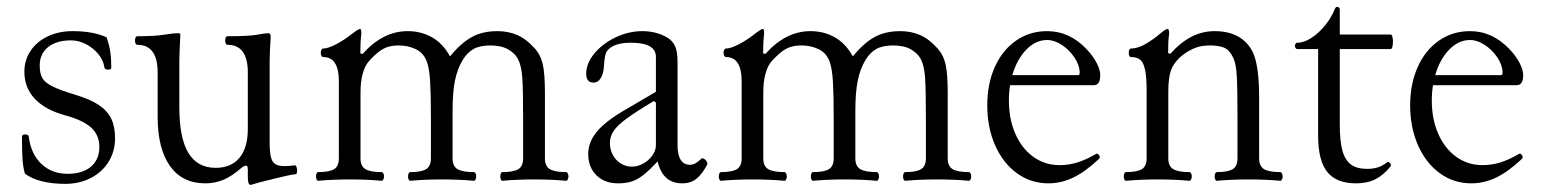

<svg xmlns="http://www.w3.org/2000/svg" viewBox="-20 -514 4418 550"><path d="M51.3 -16.6Q46.4 -33.7 44.7 -55.2Q43 -76.7 43 -122.1Q43 -128.9 52.7 -128.9Q62 -128.9 62.5 -121.6Q68.8 -72.8 98.6 -44.4Q128.4 -16.1 173.8 -16.1Q216.3 -16.1 240.5 -36.6Q264.6 -57.1 264.6 -92.8Q264.6 -127 241.2 -148.4Q217.8 -169.9 165 -184.1Q108.9 -199.7 79.3 -231.4Q49.8 -263.2 49.8 -308.6Q49.8 -341.8 67.6 -368.4Q85.4 -395 116.9 -409.9Q148.4 -424.8 187.5 -424.8Q247.1 -424.8 285.2 -407.2Q292.5 -387.2 295.7 -366.9Q298.8 -346.7 298.8 -320.3Q298.8 -314.5 289.6 -314.5Q279.8 -314.5 278.8 -321.8Q276.4 -340.8 262 -358.6Q247.6 -376.5 226.3 -387.5Q205.1 -398.4 183.6 -398.4Q142.1 -398.4 117.9 -379.2Q93.8 -359.9 93.8 -326.7Q93.8 -303.2 101.3 -290.3Q108.9 -277.3 130.1 -266.6Q151.4 -255.9 196.8 -242.2Q238.8 -229.5 263.2 -213.1Q287.6 -196.8 298.6 -174.1Q309.6 -151.4 309.6 -118.2Q309.6 -80.6 291.3 -50.8Q272.9 -21 240.2 -4.2Q207.5 12.7 166.5 12.7Q128.9 12.7 99.4 5.1Q69.8 -2.4 51.3 -16.6Z M689.9 -6.3V-27.8Q689.9 -39.6 685.1 -39.6Q679.2 -39.6 670.4 -32.2Q644.5 -9.3 620.1 1Q595.7 11.2 567.9 11.2Q502.4 11.2 467 -38.3Q431.6 -87.9 431.6 -179.7V-306.6Q431.6 -385.7 373 -385.7Q370.1 -385.7 368.4 -389.4Q366.7 -393.1 366.7 -397.9Q366.7 -403.3 368.4 -406.7Q370.1 -410.2 373 -410.2Q423.8 -410.2 450.2 -414.6Q476.6 -418.9 490.2 -418.9Q496.6 -418.9 496.6 -415.5Q493.7 -358.4 493.7 -337.9V-206.5Q493.7 -119.1 519.5 -76.2Q545.4 -33.2 597.7 -33.2Q642.1 -33.2 666 -62Q689.9 -90.8 689.9 -144.5V-306.6Q689.9 -385.7 631.3 -385.7Q628.4 -385.7 626.7 -389.4Q625 -393.1 625 -397.9Q625 -403.3 626.7 -406.7Q628.4 -410.2 631.3 -410.2Q694.3 -410.2 716.8 -414.6Q739.3 -418.9 749 -418.9Q752.4 -418.9 753.9 -416.3Q755.4 -413.6 755.4 -407.2Q752.4 -362.8 752.4 -337.9V-106Q752.4 -78.1 756.1 -63.7Q759.8 -49.3 769 -43.7Q778.3 -38.1 795.9 -38.1Q807.6 -38.1 823.7 -40.5Q827.1 -41 829.1 -36.4Q831.1 -31.7 831.1 -25.4Q831.1 -21 830.1 -18.1Q829.1 -15.1 827.1 -15.1Q809.1 -13.2 765.1 -2Q716.3 9.8 702.1 14.6Q699.2 15.6 697.8 15.6Q689.9 15.6 689.9 -6.3Z M885.3 -8.8Q885.3 -13.7 887 -17.3Q888.7 -21 891.6 -21Q922.9 -21 936.8 -29.3Q950.7 -37.6 950.7 -60.5V-281.2Q950.7 -350.6 905.8 -350.6Q902.8 -350.6 900.9 -354.2Q898.9 -357.9 898.9 -362.8Q898.9 -367.7 900.9 -371.3Q902.8 -375 905.8 -375Q918.9 -375 941.9 -386.7Q964.8 -398.4 989.7 -418Q1006.8 -431.2 1011.7 -431.2Q1015.1 -431.2 1015.1 -417.5Q1012.2 -394 1012.2 -361.3L1018.6 -359.4Q1076.7 -424.8 1147.9 -424.8Q1187 -424.8 1218.3 -406.7Q1249.5 -388.7 1269 -352.5Q1299.8 -390.1 1330.8 -407.5Q1361.8 -424.8 1404.8 -424.8Q1436 -424.8 1461.9 -413.6Q1487.8 -402.3 1511.2 -376Q1528.8 -356.9 1534.9 -329.6Q1541 -302.2 1541 -248V-60.5Q1541 -37.6 1555.4 -29.3Q1569.8 -21 1601.6 -21Q1604.5 -21 1606.4 -17.3Q1608.4 -13.7 1608.4 -8.8Q1608.4 -3.9 1606.4 0Q1604.5 3.9 1601.6 3.9Q1561 0 1510.7 0Q1460.4 0 1419.4 3.9Q1416.5 3.9 1414.8 0.2Q1413.1 -3.4 1413.1 -8.8Q1413.1 -13.7 1414.8 -17.3Q1416.5 -21 1419.4 -21Q1450.7 -21 1464.6 -29.3Q1478.5 -37.6 1478.5 -60.5V-172.9Q1478.5 -258.3 1476.1 -292.5Q1473.6 -326.7 1463.4 -345.7Q1454.1 -362.3 1434.8 -373Q1415.5 -383.8 1384.3 -383.8Q1354.5 -383.8 1336.2 -373.5Q1317.9 -363.3 1304.7 -340.8Q1290.5 -317.4 1283.4 -283.9Q1276.4 -250.5 1276.4 -195.3V-60.5Q1276.4 -37.6 1290.8 -29.3Q1305.2 -21 1337.4 -21Q1340.3 -21 1342.3 -17.3Q1344.2 -13.7 1344.2 -8.8Q1344.2 -3.9 1342.3 0Q1340.3 3.9 1337.4 3.9Q1296.4 0 1246.6 0Q1195.8 0 1155.3 3.9Q1152.3 3.9 1150.6 0.2Q1148.9 -3.4 1148.9 -8.8Q1148.9 -13.7 1150.6 -17.3Q1152.3 -21 1155.3 -21Q1186.5 -21 1200.4 -29.3Q1214.4 -37.6 1214.4 -60.5V-172.9Q1214.4 -242.7 1212.2 -279.8Q1210 -316.9 1203.1 -336.4Q1193.8 -362.3 1171.4 -373Q1148.9 -383.8 1122.6 -383.8Q1100.1 -383.8 1085 -377.4Q1069.8 -371.1 1054.2 -356.4Q1040.5 -344.2 1032.2 -332.8Q1023.9 -321.3 1018.3 -300.3Q1012.7 -279.3 1012.7 -246.6V-60.5Q1012.7 -37.6 1027.1 -29.3Q1041.5 -21 1073.2 -21Q1076.2 -21 1078.1 -17.3Q1080.1 -13.7 1080.1 -8.8Q1080.1 -3.9 1078.1 0Q1076.2 3.9 1073.2 3.9Q1032.7 0 982.9 0Q932.1 0 891.6 3.9Q888.7 3.9 887 0.2Q885.3 -3.4 885.3 -8.8Z M1665 -72.8Q1665 -106.9 1689.9 -137Q1714.8 -167 1770.5 -199.2L1858.9 -251V-351.1Q1858.9 -391.6 1787.6 -391.6Q1736.8 -391.6 1719.2 -368.2Q1711.9 -359.4 1710 -324.2Q1709 -303.2 1700.9 -290.3Q1692.9 -277.3 1680.7 -277.3Q1659.2 -277.3 1659.2 -302.7Q1659.2 -332.5 1682.6 -360.8Q1706.1 -389.2 1743.4 -407Q1780.8 -424.8 1819.8 -424.8Q1859.4 -424.8 1890.1 -407.2Q1906.2 -397.9 1913.6 -382.3Q1920.9 -366.7 1920.9 -335V-97.2Q1920.9 -70.3 1929.9 -56.2Q1939 -42 1956.1 -42Q1964.4 -42 1971.7 -45.9Q1979 -49.8 1988.8 -59.1Q1991.7 -62 1996.6 -59.3Q2001.5 -56.6 2004.4 -51.5Q2007.3 -46.4 2005.9 -43Q1993.2 -17.6 1976.6 -3.2Q1960 11.2 1934.1 11.2Q1878.4 11.2 1863.8 -51.8Q1839.8 -25.9 1823 -12.7Q1806.2 0.5 1789.6 5.9Q1772.9 11.2 1750.5 11.2Q1711.9 11.2 1688.5 -12Q1665 -35.2 1665 -72.8ZM1790 -36.6Q1807.1 -36.6 1823 -45.7Q1838.9 -54.7 1848.9 -68.8Q1858.9 -83 1858.9 -98.1V-220.2L1853 -224.6Q1802.2 -194.3 1775.6 -174.8Q1749 -155.3 1738 -139.2Q1727.1 -123 1727.1 -104.5Q1727.1 -85.9 1735.4 -70.3Q1743.7 -54.7 1758.3 -45.7Q1772.9 -36.6 1790 -36.6Z M2039.1 -8.8Q2039.1 -13.7 2040.8 -17.3Q2042.5 -21 2045.4 -21Q2076.7 -21 2090.6 -29.3Q2104.5 -37.6 2104.5 -60.5V-281.2Q2104.5 -350.6 2059.6 -350.6Q2056.6 -350.6 2054.7 -354.2Q2052.7 -357.9 2052.7 -362.8Q2052.7 -367.7 2054.7 -371.3Q2056.6 -375 2059.6 -375Q2072.8 -375 2095.7 -386.7Q2118.7 -398.4 2143.6 -418Q2160.6 -431.2 2165.5 -431.2Q2168.9 -431.2 2168.9 -417.5Q2166 -394 2166 -361.3L2172.4 -359.4Q2230.5 -424.8 2301.8 -424.8Q2340.8 -424.8 2372.1 -406.7Q2403.3 -388.7 2422.9 -352.5Q2453.6 -390.1 2484.6 -407.5Q2515.6 -424.8 2558.6 -424.8Q2589.8 -424.8 2615.7 -413.6Q2641.6 -402.3 2665 -376Q2682.6 -356.9 2688.7 -329.6Q2694.8 -302.2 2694.8 -248V-60.5Q2694.8 -37.6 2709.2 -29.3Q2723.6 -21 2755.4 -21Q2758.3 -21 2760.3 -17.3Q2762.2 -13.7 2762.2 -8.8Q2762.2 -3.9 2760.3 0Q2758.3 3.9 2755.4 3.9Q2714.8 0 2664.6 0Q2614.3 0 2573.2 3.9Q2570.3 3.9 2568.6 0.2Q2566.9 -3.4 2566.9 -8.8Q2566.9 -13.7 2568.6 -17.3Q2570.3 -21 2573.2 -21Q2604.5 -21 2618.4 -29.3Q2632.3 -37.6 2632.3 -60.5V-172.9Q2632.3 -258.3 2629.9 -292.5Q2627.4 -326.7 2617.2 -345.7Q2607.9 -362.3 2588.6 -373Q2569.3 -383.8 2538.1 -383.8Q2508.3 -383.8 2490 -373.5Q2471.7 -363.3 2458.5 -340.8Q2444.3 -317.4 2437.3 -283.9Q2430.2 -250.5 2430.2 -195.3V-60.5Q2430.2 -37.6 2444.6 -29.3Q2459 -21 2491.2 -21Q2494.1 -21 2496.1 -17.3Q2498 -13.7 2498 -8.8Q2498 -3.9 2496.1 0Q2494.1 3.9 2491.2 3.9Q2450.2 0 2400.4 0Q2349.6 0 2309.1 3.9Q2306.2 3.9 2304.4 0.2Q2302.7 -3.4 2302.7 -8.8Q2302.7 -13.7 2304.4 -17.3Q2306.2 -21 2309.1 -21Q2340.3 -21 2354.2 -29.3Q2368.2 -37.6 2368.2 -60.5V-172.9Q2368.2 -242.7 2366 -279.8Q2363.8 -316.9 2356.9 -336.4Q2347.7 -362.3 2325.2 -373Q2302.7 -383.8 2276.4 -383.8Q2253.9 -383.8 2238.8 -377.4Q2223.6 -371.1 2208 -356.4Q2194.3 -344.2 2186 -332.8Q2177.7 -321.3 2172.1 -300.3Q2166.5 -279.3 2166.5 -246.6V-60.5Q2166.5 -37.6 2180.9 -29.3Q2195.3 -21 2227.1 -21Q2230 -21 2231.9 -17.3Q2233.9 -13.7 2233.9 -8.8Q2233.9 -3.9 2231.9 0Q2230 3.9 2227.1 3.9Q2186.5 0 2136.7 0Q2085.9 0 2045.4 3.9Q2042.5 3.9 2040.8 0.2Q2039.1 -3.4 2039.1 -8.8Z M2808.1 -212.4Q2808.1 -273.9 2829.8 -322.3Q2851.6 -370.6 2890.6 -397.7Q2929.7 -424.8 2979.5 -424.8Q3043.9 -424.8 3092.8 -373Q3110.8 -354 3121.3 -334Q3131.8 -314 3131.8 -298.8Q3131.8 -270 3113.3 -270H2873.5Q2870.1 -250 2870.1 -226.1Q2870.1 -172.4 2888.7 -130.4Q2907.2 -88.4 2940.2 -64.7Q2973.1 -41 3015.1 -41Q3041.5 -41 3066.2 -48.6Q3090.8 -56.2 3120.1 -73.2Q3123 -75.2 3126.7 -71.5Q3130.4 -67.9 3130.4 -63.5Q3130.4 -61 3128.4 -59.1Q3089.8 -22.5 3054.9 -5.6Q3020 11.2 2983.4 11.2Q2933.1 11.2 2893.3 -17.6Q2853.5 -46.4 2830.8 -97.4Q2808.1 -148.4 2808.1 -212.4ZM3068.8 -298.8Q3072.8 -298.8 3072.8 -306.2Q3072.8 -326.7 3058.3 -348.6Q3043.9 -370.6 3022.2 -385Q3000.5 -399.4 2979.5 -399.4Q2946.8 -399.4 2919.9 -371.8Q2893.1 -344.2 2879.9 -298.8Z M3219.7 -350.6Q3216.8 -350.6 3215.1 -354.2Q3213.4 -357.9 3213.4 -362.8Q3213.4 -368.2 3215.1 -371.6Q3216.8 -375 3219.7 -375Q3239.3 -375 3262.2 -388.4Q3285.2 -401.9 3303.7 -418Q3319.3 -431.2 3324.7 -431.2Q3329.1 -431.2 3329.1 -417.5Q3327.1 -403.3 3326.7 -391.6Q3326.2 -379.9 3326.2 -361.8L3332.5 -359.9Q3362.3 -393.1 3393.3 -408.9Q3424.3 -424.8 3460 -424.8Q3498.5 -424.8 3526.1 -409.7Q3553.7 -394.5 3567.9 -366.2Q3586.9 -329.1 3586.9 -233.4V-60.5Q3586.9 -37.6 3601.3 -29.3Q3615.7 -21 3647.5 -21Q3650.4 -21 3652.3 -17.3Q3654.3 -13.7 3654.3 -8.8Q3654.3 -3.9 3652.3 0Q3650.4 3.9 3647.5 3.9Q3606.9 0 3556.6 0Q3506.3 0 3465.8 3.9Q3462.9 3.9 3461.2 0.2Q3459.5 -3.4 3459.5 -8.8Q3459.5 -13.7 3461.2 -17.3Q3462.9 -21 3465.8 -21Q3497.1 -21 3511 -29.3Q3524.9 -37.6 3524.9 -60.5V-172.9Q3524.9 -259.8 3522.9 -295.9Q3521 -332 3512.2 -349.6Q3502 -370.6 3487.1 -377.2Q3472.2 -383.8 3445.8 -383.8Q3421.9 -383.8 3404.8 -377.2Q3387.7 -370.6 3372.1 -359.4Q3348.6 -342.8 3337.6 -320.1Q3326.7 -297.4 3326.7 -253.4V-60.5Q3326.7 -37.6 3341.1 -29.3Q3355.5 -21 3387.2 -21Q3390.1 -21 3392.1 -17.3Q3394 -13.7 3394 -8.8Q3394 -3.9 3392.1 0Q3390.1 3.9 3387.2 3.9Q3346.7 0 3296.4 0Q3246.1 0 3205.6 3.9Q3202.6 3.9 3200.9 0.2Q3199.2 -3.4 3199.2 -8.8Q3199.2 -13.7 3200.9 -17.3Q3202.6 -21 3205.6 -21Q3236.8 -21 3250.7 -29.3Q3264.6 -37.6 3264.6 -60.5V-254.9Q3264.6 -294.9 3259.8 -315.7Q3254.9 -336.4 3245.4 -343.5Q3235.8 -350.6 3219.7 -350.6Z M3755.9 -125V-373.5H3696.3Q3693.4 -373.5 3691.4 -376.2Q3689.5 -378.9 3689.5 -382.8Q3689.5 -386.2 3691.4 -388.9Q3693.4 -391.6 3696.3 -391.6Q3715.8 -391.6 3737.5 -406Q3759.3 -420.4 3777.1 -442.9Q3794.9 -465.3 3803.7 -488.3Q3806.6 -495.6 3812.5 -494.1Q3817.9 -492.2 3817.9 -486.3V-415H3963.4Q3966.8 -415 3968.5 -409.2Q3970.2 -403.3 3970.2 -394.5Q3970.2 -385.7 3968.5 -379.6Q3966.8 -373.5 3963.4 -373.5H3817.9V-157.7Q3817.9 -110.4 3825.4 -82.8Q3833 -55.2 3849.9 -42.7Q3866.7 -30.3 3896 -30.3Q3914.1 -30.3 3927.5 -34.7Q3940.9 -39.1 3954.6 -49.8Q3955.1 -50.3 3956.1 -50.3Q3959.5 -50.3 3962.6 -45.4Q3965.8 -40.5 3963.9 -38.1Q3943.4 -12.2 3919.9 -0.5Q3896.5 11.2 3864.3 11.2Q3808.1 11.2 3782 -21.5Q3755.9 -54.2 3755.9 -125Z M4019.5 -212.4Q4019.5 -273.9 4041.3 -322.3Q4063 -370.6 4102.1 -397.7Q4141.1 -424.8 4190.9 -424.8Q4255.4 -424.8 4304.2 -373Q4322.3 -354 4332.8 -334Q4343.3 -314 4343.3 -298.8Q4343.3 -270 4324.7 -270H4085Q4081.5 -250 4081.5 -226.1Q4081.5 -172.4 4100.1 -130.4Q4118.7 -88.4 4151.6 -64.7Q4184.6 -41 4226.6 -41Q4252.9 -41 4277.6 -48.6Q4302.2 -56.2 4331.5 -73.2Q4334.5 -75.2 4338.1 -71.5Q4341.8 -67.9 4341.8 -63.5Q4341.8 -61 4339.8 -59.1Q4301.3 -22.5 4266.4 -5.6Q4231.4 11.2 4194.8 11.2Q4144.5 11.2 4104.7 -17.6Q4064.9 -46.4 4042.2 -97.4Q4019.5 -148.4 4019.5 -212.4ZM4280.3 -298.8Q4284.2 -298.8 4284.2 -306.2Q4284.2 -326.7 4269.8 -348.6Q4255.4 -370.6 4233.6 -385Q4211.9 -399.4 4190.9 -399.4Q4158.2 -399.4 4131.3 -371.8Q4104.5 -344.2 4091.3 -298.8Z"/></svg>

Font: JuniusX Light
Style: Regular
Weight: 300
Designer: Peter S. Baker
Foundry: Briery Creek Software
Version: Version 1.008